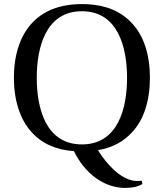

<svg xmlns="http://www.w3.org/2000/svg" viewBox="-20 -727 802 940"><path d="M48 -346C48 -234 79 -142 133 -82C182 -26 252 7 342 13C394 120 487 193 593 193C628 193 656 187 677 174L674 158C664 159 656 159 648 159C623 159 574 146 518 85C492 57 471 28 460 8C532 -4 587 -35 629 -82C684 -142 714 -234 714 -346C714 -459 684 -550 629 -610C573 -673 492 -707 381 -707C271 -707 189 -673 133 -610C79 -550 48 -459 48 -346ZM160 -346C160 -493 203 -672 381 -672C559 -672 602 -493 602 -346C602 -199 559 -20 381 -20C203 -20 160 -199 160 -346Z"/></svg>

Font: Lingua Franca
Style: Regular
Weight: 400
Version: Version 1.19